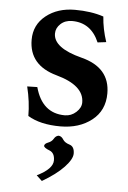

<svg xmlns="http://www.w3.org/2000/svg" viewBox="-53 -521 537 805"><g transform="rotate(5 216.0 -118.5)"><path d="M210.9 9.8Q126 9.8 73.7 -22Q73.7 -81.1 58.1 -145L100.6 -146Q129.9 -38.1 225.6 -38.1Q252.4 -38.1 273.2 -56.9Q293.9 -75.7 293.9 -98.1Q293.9 -169.9 176.8 -202.1Q59.6 -234.4 59.6 -341.8Q59.6 -404.8 108.4 -443.6Q157.2 -482.4 230 -482.4Q298.3 -482.4 350.6 -464.8Q354 -413.1 372.1 -358.9L335.9 -354.5Q301.8 -434.6 222.2 -434.6Q192.9 -434.6 173.8 -417Q154.8 -399.4 154.8 -376Q154.8 -315.4 275.1 -284.7Q395.5 -253.9 395.5 -145Q395.5 -72.8 342.8 -31.5Q290 9.8 210.9 9.8ZM153.8 244.6 130.4 222.7Q196.8 190.4 196.8 154.3Q196.8 122.6 174.1 114Q151.4 105.5 150.4 96.7Q151.4 87.4 166.3 81.8Q181.2 76.2 188.5 63.5Q195.8 50.8 208 49.3Q220.2 50.8 227.8 63.5Q235.4 76.2 256.1 82.5Q276.9 88.9 276.9 118.7Q276.9 142.1 244.6 176.3Q212.4 210.4 153.8 244.6Z"/></g></svg>

Font: Kelvinch
Style: Bold
Weight: 700
Designer: Paul James Miller
Foundry: High-Logic / Made with FontCreator
Version: Version 3.501;March 28, 2021;FontCreator 13.0.0.2683 64-bit